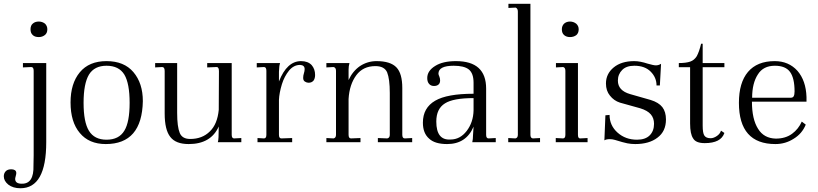

<svg xmlns="http://www.w3.org/2000/svg" viewBox="-85 -751 4321 1014"><path d="M120.1 -637.2Q138.2 -637.2 152.8 -626Q165 -613.8 165 -596.2Q165 -576.2 151.9 -565.9Q138.2 -555.2 120.1 -555.2Q98.6 -555.2 87.9 -565.9Q76.2 -576.2 76.2 -596.2Q76.2 -617.2 88.9 -627Q100.6 -637.2 120.1 -637.2ZM159.2 0Q159.2 243.2 22.9 243.2Q-16.1 243.2 -41 224.1Q-64.9 204.6 -64.9 180.2Q-64.9 163.6 -54.2 152.8Q-44.4 143.1 -25.9 143.1Q-14.2 143.1 -7.8 147Q1 151.4 1 163.1Q1 168.9 -2 179.2Q-4.9 189.5 -4.9 193.8Q-4.9 219.2 29.8 219.2Q94.7 220.7 91.8 123Q92.8 98.1 92.8 68.8V-377Q92.8 -397 80.1 -397L36.1 -395V-418H159.2Z M287.6 -210Q287.6 -310.1 336.4 -369.1Q385.3 -428.2 477.5 -428.2Q570.3 -428.2 619.6 -370.1Q669.4 -311.5 669.4 -216.8Q665 9.8 473.6 9.8Q384.8 9.8 336.4 -48.8Q287.6 -106.4 287.6 -210ZM356.4 -208Q356.4 -106 384.8 -60.1Q413.6 -13.2 477.5 -13.2Q543.5 -13.2 571.8 -61Q599.6 -106 599.6 -208Q599.6 -310.1 571.8 -356.9Q543 -403.8 477.5 -403.8Q413.6 -403.8 384.8 -356.9Q356.4 -309.1 356.4 -208Z M1189.5 -22V0H1065.4Q1070.3 -11.2 1070.3 -84V-83Q1028.8 9.8 911.6 9.8Q843.3 9.8 814.5 -27.8Q784.7 -64.9 784.7 -151.9V-376Q784.7 -397 771.5 -397L734.4 -395V-418H850.6V-154.8Q850.6 -81.5 864.3 -48.8Q877.4 -17.1 919.4 -17.1Q983.4 -17.1 1023.4 -57.1Q1063 -95.2 1070.3 -170.9L1071.3 -375Q1071.3 -397 1059.6 -397L1009.3 -395V-418H1138.7V-39.1Q1138.7 -20 1151.4 -20Z M1504.9 -428.2Q1541.5 -428.2 1561 -407.2Q1579.1 -386.2 1579.1 -355Q1579.1 -336.9 1570.8 -325.2Q1561 -314 1544.9 -314Q1534.7 -314 1525.9 -319.8Q1516.1 -325.2 1516.1 -339.8Q1516.1 -352.1 1520 -363.8Q1523.9 -375.5 1523.9 -386.2Q1523.9 -406.7 1500 -408.2Q1466.8 -408.2 1441.9 -378.9Q1416.5 -347.2 1403.8 -306.2Q1389.6 -259.3 1388.2 -223.1V-39.1Q1388.2 -20 1400.9 -20L1458 -22V0H1274.9V-22L1309.1 -20Q1321.8 -20 1321.8 -39.1V-377Q1321.8 -397 1309.1 -397L1271 -395V-418H1394Q1390.6 -405.3 1390.1 -398.9Q1388.2 -381.3 1388.2 -372.1V-320.8Q1430.2 -428.2 1504.9 -428.2Z M2091.8 -22V0H1910.6V-22L1960.4 -20Q1973.6 -22.9 1973.6 -39.1V-259.8Q1973.6 -334 1959.5 -369.1Q1944.8 -401.9 1897.5 -401.9Q1832.5 -401.9 1796.9 -354Q1760.3 -304.7 1755.9 -228V-39.1Q1755.9 -20 1768.6 -20L1818.8 -22V0H1638.7V-22L1676.8 -20Q1689.5 -22.9 1689.5 -39.1V-377Q1689.5 -394 1676.8 -397L1638.7 -395V-418H1760.7Q1755.9 -401.9 1755.9 -382.8V-328.1Q1777.3 -375 1815.9 -401.9Q1856 -428.2 1903.8 -428.2Q1977.1 -428.2 2008.8 -395Q2039.6 -362.8 2039.6 -286.1V-39.1Q2039.6 -20 2052.7 -20Z M2533.2 -22V0H2409.2Q2413.1 -16.1 2413.1 -37.1L2416 -82Q2377 9.8 2276.4 9.8Q2211.4 9.8 2181.2 -19Q2148.4 -47.4 2148.4 -103Q2148.4 -181.6 2213.4 -219.2Q2276.4 -255.9 2416 -255.9V-314Q2416 -364.7 2390.1 -384.8Q2365.2 -403.8 2311 -403.8Q2230.5 -403.8 2230.5 -361.8Q2230.5 -357.4 2235.4 -346.2Q2239.3 -336.9 2239.3 -326.2Q2239.3 -311.5 2230.5 -304.2Q2221.7 -296.9 2207 -296.9Q2189.5 -296.9 2180.2 -309.1Q2171.4 -319.3 2171.4 -338.9Q2171.4 -377 2213.4 -402.8Q2253.4 -428.2 2323.2 -428.2Q2482.4 -428.2 2482.4 -283.2V-39.1Q2482.4 -20 2495.1 -20ZM2294.4 -14.2Q2344.7 -14.2 2379.4 -59.1Q2414.6 -105 2416 -168V-232.9Q2308.6 -232.9 2265.1 -205.1Q2219.2 -176.8 2219.2 -108.9Q2219.2 -59.1 2238 -35.4Q2256.8 -11.7 2294.4 -14.2Z M2599.1 -22 2637.2 -20Q2649.9 -22.9 2649.9 -39.1V-689.9Q2649.9 -706.5 2638.2 -710.9L2600.1 -709V-731H2716.3V-39.1Q2716.3 -21.5 2729 -20L2767.1 -22V0H2599.1Z M2925.3 -637.2Q2943.4 -637.2 2958 -626Q2971.2 -614.3 2971.2 -596.2Q2971.2 -576.7 2959 -565.9Q2945.3 -555.2 2925.3 -555.2Q2906.2 -555.2 2894 -565.9Q2882.3 -576.2 2882.3 -596.2Q2882.3 -614.3 2894 -626Q2906.7 -637.2 2925.3 -637.2ZM2967.3 -39.1Q2967.3 -18.6 2980 -20L3018.1 -22V0H2850.1V-22L2888.2 -20Q2900.9 -20 2900.9 -39.1V-377Q2900.9 -394 2889.2 -397L2851.1 -395V-418H2967.3Z M3112.3 -142.1 3134.3 -144Q3134.3 -88.4 3176.3 -50.8Q3218.3 -13.2 3279.3 -13.2Q3323.2 -13.2 3346.2 -36.1Q3369.1 -59.1 3369.1 -97.2Q3369.1 -127 3352.1 -147Q3334.5 -167.5 3295.9 -179.2L3189 -209Q3157.2 -219.2 3136.2 -246.1Q3115.2 -271.5 3115.2 -310.1Q3115.2 -361.3 3156.2 -395Q3196.8 -428.2 3264.2 -428.2Q3280.8 -428.2 3297.9 -424.8Q3315.9 -421.4 3335 -415Q3366.7 -405.8 3378.9 -405.8Q3393.1 -405.8 3406.2 -414.1L3399.9 -299.8H3382.3Q3382.3 -341.8 3351.1 -373Q3320.3 -403.8 3265.1 -403.8Q3223.1 -403.8 3201.2 -381.8Q3178.2 -358.9 3178.2 -325.2Q3178.2 -272.5 3243.2 -253.9L3351.1 -223.1Q3393.6 -210 3413.1 -185.1Q3432.1 -160.2 3432.1 -120.1Q3432.1 -57.1 3387.2 -23.9Q3343.3 9.8 3270 9.8Q3248 9.8 3228 5.9Q3209.5 2.4 3162.1 -12.2Q3148.9 -16.1 3135.3 -16.1Q3116.7 -16.1 3106.9 -9.8Z M3626 -418H3740.7V-396H3626V-87.9Q3626 -48.3 3634.8 -35.2Q3644 -21 3668 -21Q3684.1 -21 3701.7 -33.2Q3718.3 -44.9 3722.7 -61L3740.7 -48.8Q3722.7 4.9 3636.7 4.9Q3589.8 4.9 3575.7 -20Q3559.6 -43 3559.6 -99.1V-396H3500V-418Q3538.1 -418 3560.5 -425.8Q3581.5 -433.1 3594.7 -454.1Q3607.9 -478.5 3617.7 -520H3626Z M4006.3 -428.2Q4080.1 -428.2 4126.5 -377Q4171.4 -325.2 4174.3 -238.8V-213.9H3886.2Q3886.2 -121.6 3918.5 -70.8Q3949.2 -20.5 4012.2 -19Q4064 -19 4098.6 -44.9Q4131.8 -69.3 4149.4 -108.9L4170.4 -92.8Q4150.9 -44.9 4106.4 -18.1Q4063 9.8 4010.3 9.8Q3817.4 9.8 3817.4 -208Q3817.4 -314.5 3865.2 -371.1Q3913.6 -428.2 4006.3 -428.2ZM4007.3 -403.8Q3945.8 -403.8 3917.5 -357.9Q3887.2 -311.5 3887.2 -234.9H4091.3Q4102.1 -234.9 4106.4 -242.2Q4111.3 -250.5 4111.3 -268.1Q4111.3 -338.4 4087.4 -371.1Q4063.5 -403.8 4007.3 -403.8Z"/></svg>

Font: Unna Light
Style: Regular
Weight: 300
Designer: Jorge de Buen Unna
Foundry: Omnibus-Type
Version: Version 2.007;PS 002.007;hotconv 1.0.88;makeotf.lib2.5.64775